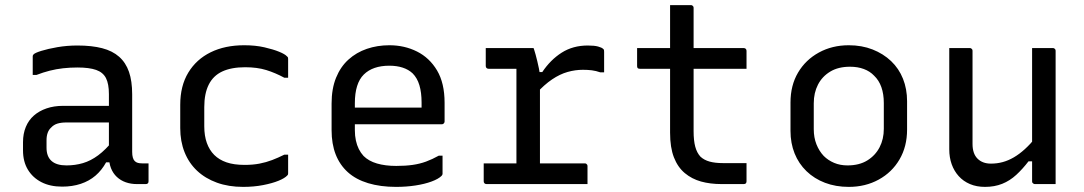

<svg xmlns="http://www.w3.org/2000/svg" viewBox="-20 -720 4240 751"><path d="M497 -351Q497 -323 497 -295Q497 -267 497 -238.5Q497 -210 497 -182Q497 -154 497 -126Q497 -113 499.5 -104Q502 -95 507 -90Q512 -85 519 -83Q526 -81 536 -81Q538 -81 540.5 -81Q543 -81 546 -81H561Q561 -63 561 -46Q561 -29 561 -11Q561 -5 558 -2.5Q555 0 550 0Q545 0 534.5 0Q524 0 515 0Q492 0 472 -7Q452 -14 437 -28Q422 -42 414 -62.5Q406 -83 406 -111Q406 -146 406 -183.5Q406 -221 406 -256Q406 -272 406 -288Q406 -304 406 -320Q406 -336 406 -352Q406 -392 394.5 -414.5Q383 -437 356 -446.5Q329 -456 283 -456Q254 -456 227 -453Q200 -450 174.5 -443.5Q149 -437 123 -427H108Q108 -445 108 -463Q108 -481 108 -499Q108 -502 109 -504Q110 -506 111 -507Q116 -513 141.5 -521Q167 -529 204.5 -535.5Q242 -542 283 -542Q339 -542 379.5 -531.5Q420 -521 446 -498Q472 -475 484.5 -439Q497 -403 497 -351ZM162 -142Q162 -108 181.5 -90.5Q201 -73 240 -73Q274 -73 304.5 -82Q335 -91 364 -112.5Q393 -134 424 -172V-85H395Q378 -54 353.5 -33Q329 -12 296 -1Q263 10 223 10Q176 10 142 -7.5Q108 -25 89 -56.5Q70 -88 70 -132V-164Q70 -197 81 -223.5Q92 -250 112.5 -268Q133 -286 162 -296Q191 -306 227 -306Q262 -306 294.5 -306Q327 -306 359 -306Q391 -306 424 -306Q433 -306 436.5 -295.5Q440 -285 441 -270Q442 -255 442 -241Q405 -241 373.5 -241Q342 -241 310 -241Q278 -241 240 -241Q219 -241 204.5 -236.5Q190 -232 180 -221Q171 -213 166.5 -200.5Q162 -188 162 -172Z M935 -543Q979 -543 1014 -535Q1049 -527 1072 -517.5Q1095 -508 1102 -500Q1106 -497 1106.5 -494.5Q1107 -492 1107 -489Q1107 -471 1107 -453Q1107 -435 1107 -416H1092Q1057 -435 1021.5 -446Q986 -457 939 -457Q885 -457 849.5 -440.5Q814 -424 796.5 -389Q779 -354 779 -301V-226Q779 -189 789 -161Q799 -133 818 -114Q837 -95 866 -85Q895 -75 937 -75Q969 -75 995 -80Q1021 -85 1044.5 -94Q1068 -103 1092 -115H1107Q1107 -97 1107 -78.5Q1107 -60 1107 -42Q1107 -40 1106.5 -38Q1106 -36 1104 -34Q1094 -23 1069.5 -13Q1045 -3 1009 4Q973 11 931 11Q874 11 828.5 -5.5Q783 -22 751 -52Q719 -82 702 -124.5Q685 -167 685 -219V-310Q685 -384 716.5 -436Q748 -488 804 -515.5Q860 -543 935 -543Z M1503 -543Q1562 -543 1611 -518.5Q1660 -494 1689.5 -444.5Q1719 -395 1719 -318V-245Q1719 -242 1717.5 -239.5Q1716 -237 1714 -235.5Q1712 -234 1708 -234H1449Q1432 -234 1415 -234Q1398 -234 1382 -234H1352L1339 -299H1629Q1629 -304 1629 -309Q1629 -314 1629 -319Q1629 -358 1620.5 -386.5Q1612 -415 1594 -433Q1578 -448 1555 -455.5Q1532 -463 1503 -463Q1438 -463 1403 -428.5Q1368 -394 1368 -316V-211Q1368 -189 1372 -170.5Q1376 -152 1383.5 -137Q1391 -122 1402 -110Q1422 -90 1454.5 -80.5Q1487 -71 1530 -71Q1566 -71 1594 -75Q1622 -79 1646.5 -88Q1671 -97 1696 -111H1711Q1711 -93 1711 -75Q1711 -57 1711 -40Q1711 -38 1710 -36Q1709 -34 1707 -32Q1695 -20 1668 -10Q1641 0 1605 5.5Q1569 11 1529 11Q1468 11 1420 -3.5Q1372 -18 1340.5 -46.5Q1309 -75 1293 -116Q1277 -157 1277 -211V-315Q1277 -373 1294.5 -416Q1312 -459 1343 -487Q1374 -515 1415 -529Q1456 -543 1503 -543Z M2000 -49V-95Q2000 -111 2000 -127Q2000 -143 2000 -159.5Q2000 -176 2000 -191Q2000 -235 2000 -278Q2000 -321 2000 -364.5Q2000 -408 2000 -451H1985Q1962 -451 1937.5 -451Q1913 -451 1891 -451Q1886 -451 1883 -454Q1880 -457 1880 -462Q1880 -480 1880 -497Q1880 -514 1880 -532Q1892 -532 1906.5 -532Q1921 -532 1936 -532Q1951 -532 1967 -532Q1983 -532 1999.5 -532Q2016 -532 2033 -532Q2050 -532 2067 -532Q2067 -532 2069.5 -525Q2072 -518 2075 -506.5Q2078 -495 2081.5 -481Q2085 -467 2088 -452Q2091 -437 2092 -423Q2092 -386 2092 -339.5Q2092 -293 2092 -243Q2092 -193 2092 -142Q2092 -91 2092 -44ZM2071 -438H2101Q2133 -486 2177 -514Q2221 -542 2279 -542Q2305 -542 2319.5 -538Q2334 -534 2339 -529Q2342 -527 2342.5 -524Q2343 -521 2343 -517Q2343 -497 2343 -477Q2343 -457 2343 -437H2328Q2311 -443 2295 -445Q2279 -447 2260 -447Q2230 -447 2200 -438.5Q2170 -430 2139.5 -409.5Q2109 -389 2076 -353ZM1872 -81H2267Q2271 -81 2273 -79.5Q2275 -78 2276.5 -76Q2278 -74 2278 -70Q2278 -58 2278 -46.5Q2278 -35 2278 -23.5Q2278 -12 2278 0H1883Q1878 0 1875 -3Q1872 -6 1872 -11Q1872 -23 1872 -34.5Q1872 -46 1872 -57.5Q1872 -69 1872 -81Z M2472 -532H2889Q2894 -532 2897 -529Q2900 -526 2900 -521Q2900 -509 2900 -497.5Q2900 -486 2900 -475Q2900 -464 2900 -451H2483Q2480 -451 2478 -451.5Q2476 -452 2474.5 -453.5Q2473 -455 2472.5 -457Q2472 -459 2472 -462Q2472 -475 2472 -486Q2472 -497 2472 -508.5Q2472 -520 2472 -532ZM2900 -82Q2900 -65 2900 -47Q2900 -29 2900 -11Q2900 -6 2897.5 -3Q2895 0 2889 0Q2886 0 2876 0Q2866 0 2852.5 0Q2839 0 2826 0Q2813 0 2802 0Q2758 0 2722 -10Q2686 -20 2658.5 -43Q2631 -66 2616 -104.5Q2601 -143 2601 -201Q2601 -251 2601 -301Q2601 -351 2601 -400.5Q2601 -450 2601 -500Q2601 -550 2601 -600Q2601 -625 2601 -650Q2601 -675 2601 -700Q2622 -700 2642 -700Q2662 -700 2682 -700Q2686 -700 2688 -698.5Q2690 -697 2691.5 -695Q2693 -693 2693 -689Q2693 -629 2693 -569Q2693 -509 2693 -448.5Q2693 -388 2693 -327.5Q2693 -267 2693 -207Q2693 -170 2699.5 -146Q2706 -122 2720 -107Q2734 -94 2755.5 -88Q2777 -82 2808 -82Q2821 -82 2834 -82Q2847 -82 2860 -82Q2873 -82 2886 -82Z M3300 -543Q3351 -543 3393 -526.5Q3435 -510 3465.5 -481Q3496 -452 3512 -412Q3528 -372 3528 -324V-213Q3528 -147 3498.5 -96.5Q3469 -46 3417 -17.5Q3365 11 3300 11Q3249 11 3207 -5Q3165 -21 3134.5 -50.5Q3104 -80 3088 -120Q3072 -160 3072 -208V-319Q3072 -386 3101.5 -436Q3131 -486 3183 -514.5Q3235 -543 3300 -543ZM3305 -459Q3259 -459 3227.5 -440Q3196 -421 3179.5 -389Q3163 -357 3163 -316V-215Q3163 -182 3173.5 -155.5Q3184 -129 3202 -110Q3219 -93 3242.5 -83Q3266 -73 3295 -73Q3341 -73 3372.5 -92.5Q3404 -112 3420.5 -144Q3437 -176 3437 -216V-317Q3437 -352 3427.5 -379Q3418 -406 3399 -424Q3383 -441 3359 -450Q3335 -459 3305 -459Z M3773 -532Q3777 -532 3779 -530.5Q3781 -529 3782.5 -527Q3784 -525 3784 -521Q3784 -476 3784 -429.5Q3784 -383 3784 -336.5Q3784 -290 3784 -245Q3784 -200 3784 -157Q3784 -119 3803.5 -99.5Q3823 -80 3856 -80Q3880 -80 3902 -86Q3924 -92 3945.5 -104.5Q3967 -117 3988.5 -136.5Q4010 -156 4032 -183V-89H4003Q3980 -59 3955 -36Q3930 -13 3900 -1Q3870 11 3833 11Q3800 11 3774 0Q3748 -11 3730 -31Q3712 -51 3702.5 -77.5Q3693 -104 3693 -136Q3693 -181 3693 -225.5Q3693 -270 3693 -315.5Q3693 -361 3693 -405Q3693 -437 3693 -468.5Q3693 -500 3693 -532Q3713 -532 3733 -532Q3753 -532 3773 -532ZM4098 -532Q4102 -532 4104 -530.5Q4106 -529 4107.5 -527Q4109 -525 4109 -521Q4109 -451 4109 -380.5Q4109 -310 4109 -239.5Q4109 -169 4109 -99Q4109 -78 4109 -59.5Q4109 -41 4109 -25.5Q4109 -10 4109 0Q4095 0 4081.5 0Q4068 0 4054.5 0Q4041 0 4028 0Q4025 0 4022.5 -1.5Q4020 -3 4018.5 -5Q4017 -7 4017 -11Q4017 -98 4017 -185Q4017 -272 4017 -359Q4017 -446 4017 -532Q4032 -532 4045 -532Q4058 -532 4071.5 -532Q4085 -532 4098 -532Z"/></svg>

Font: RecMonoLinear Nerd Font Mono
Style: Regular
Weight: 400
Monospace: yes
Version: Version 1.085; ttfautohint (v1.8.4.7-5d5b);Nerd Fonts 3.2.1